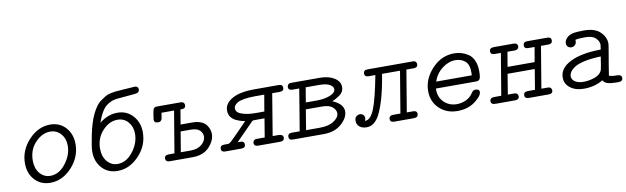

<svg xmlns="http://www.w3.org/2000/svg" viewBox="-41 -1040 4809 1475"><g transform="rotate(-10 2363.5 -302.5)"><path d="M94.2 -175.8Q94.2 -278.8 168.2 -357.9Q242.2 -437 335 -437Q410.2 -437 456.5 -385.5Q502.9 -334 502.9 -255.9Q502.9 -153.8 429.4 -75Q356 3.9 262.2 3.9Q187 3.9 140.6 -47.4Q94.2 -98.6 94.2 -175.8ZM157.2 -187Q157.2 -125 189.7 -86.9Q222.2 -48.8 271 -48.8Q338.9 -48.8 390.4 -115Q441.9 -181.2 441.9 -254.9Q441.9 -310.1 409.4 -346.9Q377 -383.8 326.2 -383.8Q264.2 -383.8 210.7 -327.9Q157.2 -272 157.2 -187Z M619.1 -175.8Q619.1 -211.9 638.4 -304.9Q657.7 -397.9 686 -458Q701.2 -490.2 719 -514.6Q736.8 -539.1 759.3 -554.4Q781.7 -569.8 796.4 -578.9Q811 -587.9 837.9 -593.5Q864.7 -599.1 871.3 -599.6Q877.9 -600.1 903.8 -602.1Q910.6 -603 914.1 -603Q1015.1 -610.8 1027.8 -610.8Q1040 -610.8 1047.4 -604Q1054.7 -597.2 1054.7 -585.9Q1054.7 -578.1 1051.8 -572.5Q1048.8 -566.9 1045.4 -564Q1042 -561 1034.9 -559.1Q1027.8 -557.1 1024.4 -556.6Q1021 -556.2 1012 -555.2Q1002.9 -554.2 1002 -554.2Q979 -552.2 949.5 -549.6Q919.9 -546.9 908.4 -545.9Q897 -544.9 881.3 -543.5Q865.7 -542 858.9 -540Q852.1 -538.1 844 -536.1Q835.9 -534.2 828.1 -529.8Q786.1 -511.7 762.5 -475.3Q738.8 -439 719.7 -383.8Q786.6 -437 859.9 -437Q934.1 -437 981 -384.5Q1027.8 -332 1027.8 -255.9Q1027.8 -151.9 953.9 -74Q879.9 3.9 787.1 3.9Q711.9 3.9 665.5 -46.9Q619.1 -97.7 619.1 -175.8ZM682.1 -188Q682.1 -125 715.1 -86.9Q748 -48.8 795.9 -48.8Q863.8 -48.8 915.3 -115Q966.8 -181.2 966.8 -254.9Q966.8 -310.1 934.8 -346.9Q902.8 -383.8 852.1 -383.8Q787.1 -383.8 734.6 -326.4Q682.1 -269 682.1 -188Z M1126 -335.9Q1126 -341.8 1131.8 -377Q1137.7 -412.1 1141.6 -418.9Q1150.4 -431.2 1168 -431.2H1355Q1368.2 -431.2 1376 -423.6Q1383.8 -416 1383.8 -404.8Q1383.8 -377.9 1354 -377.9H1342.8L1323.7 -263.2H1415Q1454.1 -263.2 1481.9 -251.7Q1509.8 -240.2 1523.2 -221.7Q1536.6 -203.1 1542.2 -186Q1547.9 -168.9 1547.9 -151.9Q1547.9 -98.6 1501.7 -49.3Q1455.6 0 1370.6 0H1189.9Q1161.1 -1 1160.6 -25.9Q1160.6 -52.7 1193.8 -53.2H1238.8L1293 -377.9H1194.8Q1193.8 -372.1 1192.4 -361.1Q1190.9 -350.1 1189.9 -345.5Q1189 -340.8 1187.5 -333.5Q1186 -326.2 1183.3 -323Q1180.7 -319.8 1177.7 -316.4Q1174.8 -313 1169.9 -311.5Q1165 -310.1 1158.7 -310.1H1154.8Q1126 -310.1 1126 -335.9ZM1288.6 -53.2H1366.7Q1420.9 -53.2 1452.9 -81.1Q1484.9 -108.9 1484.9 -142.1Q1484.9 -168.9 1463.9 -189.9Q1442.9 -210.9 1392.6 -210.9H1314.9Z M1594.7 -25.9Q1594.7 -52.7 1627.9 -53.2Q1627.9 -53.2 1657.7 -53.2Q1666.5 -53.2 1681.6 -66.7Q1696.8 -80.1 1746.6 -130.9Q1787.6 -173.8 1816.9 -203.1Q1802.7 -205.1 1787.8 -209.5Q1772.9 -213.9 1748.8 -224.4Q1724.6 -234.9 1709.2 -255.9Q1693.8 -276.9 1693.8 -305.2Q1693.8 -362.3 1753.9 -396Q1813 -431.2 1928.7 -431.2H2118.7Q2149.4 -431.2 2149.7 -405Q2149.9 -378.9 2118.7 -377.9H2058.6L2004.9 -53.2H2047.9Q2086.9 -53.2 2086.9 -26.9Q2086.9 0 2053.7 0H1883.8Q1850.6 0 1850.6 -25.9Q1850.6 -34.7 1857.2 -43.9Q1863.8 -53.2 1881.8 -53.2H1942.9L1966.8 -198.2H1882.8Q1876 -198.2 1868.4 -191.7Q1860.8 -185.1 1810.5 -132.8Q1765.6 -86.9 1731.9 -53.2H1752.9Q1783.7 -53.2 1783.7 -26.9Q1783.7 0 1749.5 0H1626.5Q1594.7 0 1594.7 -25.9ZM1755.9 -312Q1755.9 -296.9 1766.4 -284.4Q1776.9 -272 1813.7 -261Q1850.6 -250 1911.6 -250H1974.6L1996.6 -377.9H1925.8Q1875 -377.9 1838.9 -371.6Q1802.7 -365.2 1786.1 -354.7Q1769.5 -344.2 1762.7 -333.7Q1755.9 -323.2 1755.9 -312Z M2122.6 -25.9Q2122.6 -52.7 2152.8 -53.2H2215.8L2269.5 -377.9H2214.8Q2185.1 -378.9 2184.6 -402.8Q2184.6 -412.6 2191.2 -421.9Q2197.8 -431.2 2215.8 -431.2H2441.4Q2507.3 -431.2 2551.5 -403.6Q2595.7 -376 2595.7 -332Q2595.7 -312 2586.2 -295.4Q2576.7 -278.8 2556.2 -265.9Q2535.6 -252.9 2528.6 -249Q2521.5 -245.1 2503.4 -236.8Q2586.4 -201.7 2586.4 -144Q2586.4 -94.2 2533.4 -47.1Q2480.5 0 2394.5 0H2152.8Q2122.6 0 2122.6 -25.9ZM2265.6 -53.2H2372.6Q2443.4 -53.2 2483.9 -80.6Q2524.4 -107.9 2524.4 -141.1Q2524.4 -167 2498.5 -189Q2472.7 -210.9 2417.5 -210.9H2291.5ZM2300.8 -263.2H2383.8Q2445.8 -263.2 2489.7 -280.5Q2533.7 -297.9 2533.7 -326.2Q2533.7 -346.2 2507.6 -362.1Q2481.4 -377.9 2424.8 -377.9H2319.8Z M2652.3 -56.2Q2652.3 -81.1 2666 -91.6Q2679.7 -102.1 2693.4 -102.1Q2708.5 -102.1 2719 -92Q2729.5 -82 2729.5 -66.9Q2729.5 -57.1 2723.6 -44.9H2726.6Q2767.6 -44.9 2798.1 -119.9Q2828.6 -194.8 2863.3 -377.9H2808.6Q2779.8 -378.9 2779.3 -402.8Q2779.3 -430.7 2810.5 -431.2H3163.6Q3181.6 -431.2 3188 -422.6Q3194.3 -414.1 3194.3 -404.8Q3194.3 -378.9 3164.6 -377.9H3105.5L3051.3 -53.2H3100.6Q3131.3 -53.2 3131.3 -26.9Q3131.3 0 3095.7 0H2945.3Q2912.1 0 2912.4 -25.9Q2912.6 -51.8 2942.4 -53.2H3001.5L3055.7 -377.9H2915.5Q2881.3 -164.1 2825.7 -62Q2786.6 5.9 2728.5 5.9Q2694.3 5.9 2673.3 -11.2Q2652.3 -28.3 2652.3 -56.2Z M3241.2 -185.1Q3241.2 -280.3 3314.2 -358.6Q3387.2 -437 3488.3 -437Q3517.1 -437 3544.2 -429Q3571.3 -420.9 3597.4 -403.6Q3623.5 -386.2 3638.9 -351.6Q3654.3 -316.9 3654.3 -269Q3654.3 -222.2 3646.2 -208.5Q3638.2 -194.8 3616.2 -194.8H3303.2V-187Q3303.2 -125 3343.3 -86.9Q3383.3 -48.8 3442.4 -48.8Q3481.4 -48.8 3515.9 -65.9Q3550.3 -83 3568.4 -112.8Q3580.6 -130.9 3591.3 -132.8Q3595.2 -133.8 3600.6 -133.8Q3631.3 -133.8 3631.3 -110.8Q3631.3 -80.1 3575.4 -38.1Q3519.5 3.9 3437.5 3.9Q3353.5 3.9 3297.4 -49.1Q3241.2 -102.1 3241.2 -185.1ZM3314.5 -247.1H3592.3Q3593.3 -255.9 3593.3 -272Q3593.3 -333 3562.7 -358.4Q3532.2 -383.8 3487.3 -383.8Q3434.1 -383.8 3384.8 -345.9Q3335.4 -308.1 3314.5 -247.1Z M3730.5 -53.2H3788.1L3842.3 -377.9Q3842.3 -377.9 3794.4 -377.9Q3762.2 -377.9 3762.2 -402.8Q3762.2 -430.7 3795.4 -431.2H3948.2Q3982.4 -431.2 3982.4 -404.8Q3982.4 -396 3975.8 -387.5Q3969.2 -378.9 3951.2 -377.9H3893.6L3874.5 -263.2H4085.4L4105.5 -377.9H4057.1Q4024.9 -377.9 4025.4 -402.8Q4025.4 -430.7 4057.1 -431.2H4212.4Q4244.6 -431.2 4244.4 -405Q4244.1 -378.9 4214.4 -377.9H4155.3L4101.1 -53.2Q4101.1 -53.2 4149.4 -53.2Q4166.5 -53.2 4173.8 -45.2Q4181.2 -37.1 4181.2 -26.9Q4181.2 0 4148.4 0H3995.1Q3961.9 0 3962.2 -25.9Q3962.4 -51.8 3992.2 -53.2H4051.3L4077.1 -210.9H3865.2L3839.4 -53.2Q3839.4 -53.2 3887.2 -53.2Q3904.3 -53.2 3911.9 -45.2Q3919.4 -37.1 3919.4 -26.9Q3919.4 0 3886.2 0H3733.4Q3699.2 0 3699.2 -25.9Q3699.2 -51.8 3730.5 -53.2Z M4277.3 -107.9Q4277.3 -182.1 4364.7 -225.6Q4452.1 -269 4602.1 -270Q4606.9 -298.8 4607.4 -306.2Q4607.4 -335 4581.8 -359.4Q4556.2 -383.8 4501 -383.8Q4444.8 -383.8 4423.3 -377Q4423.3 -375 4423.8 -372.6Q4424.3 -370.1 4424.3 -369.1Q4424.3 -349.1 4412.4 -337.6Q4400.4 -326.2 4383.3 -326.2Q4368.2 -326.2 4357.2 -336.7Q4346.2 -347.2 4346.2 -362.8Q4346.2 -383.8 4363.8 -403.3Q4381.3 -422.9 4412.1 -430.2Q4440.9 -437 4499 -437Q4585.9 -437 4627.2 -396Q4668.5 -355 4668.5 -306.2Q4668.5 -296.4 4660.4 -248.8Q4652.3 -201.2 4642.3 -143.1Q4632.3 -85 4629.4 -61Q4651.4 -53.2 4680.2 -53.2H4690.4Q4727.5 -53.2 4727.1 -26.9Q4727.1 0 4694.3 0H4674.3Q4630.4 -1 4607.9 -8.1Q4585.4 -15.1 4573.2 -35.2Q4510.3 3.9 4423.3 3.9Q4359.4 3.9 4318.4 -27.1Q4277.3 -58.1 4277.3 -107.9ZM4339.4 -107.9Q4339.4 -81.1 4364.7 -64.9Q4390.1 -48.8 4430.2 -48.8Q4475.1 -48.8 4519 -64.9Q4563 -81.1 4575.2 -113.8Q4581.1 -133.8 4593.3 -217.8Q4522.5 -215.8 4469.7 -204.8Q4417 -193.8 4390.1 -177Q4363.3 -160.2 4351.3 -142.6Q4339.4 -125 4339.4 -107.9Z"/></g></svg>

Font: CMU Typewriter Text
Style: LightOblique
Weight: 200
Italic angle: -9.46001°
Version: Version 0.7.0